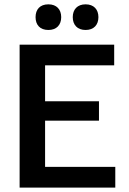

<svg xmlns="http://www.w3.org/2000/svg" viewBox="-20 -853 586 873"><path d="M200 -716.7C237.5 -716.7 258.3 -740 258.3 -775C258.3 -810 237.5 -833.3 200 -833.3C161.7 -833.3 141.7 -810 141.7 -775C141.7 -740 161.7 -716.7 200 -716.7ZM369.2 -716.7C406.7 -716.7 427.5 -740 427.5 -775C427.5 -810 406.7 -833.3 369.2 -833.3C331.7 -833.3 310.8 -810 310.8 -775C310.8 -740 331.7 -716.7 369.2 -716.7ZM504.2 0V-94.2H185V-304.2H430V-392.5H185V-555.8H499.2V-650H69.2V0Z"/></svg>

Font: Familjen Grotesk Medium
Style: Regular
Weight: 500
Designer: Anders Wikstroem, Jonas Baeckman, Matilda Gysing, Kristian Moeller
Foundry: Familjen STHLM AB
Version: Version 2.000